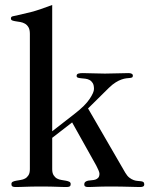

<svg xmlns="http://www.w3.org/2000/svg" viewBox="-20 -750 600 772"><path d="M100.1 -613.8Q100.1 -630.9 94.5 -640.4Q88.9 -649.9 80.3 -654.8Q71.8 -659.7 62 -661.4Q52.2 -663.1 43.7 -664.3Q35.2 -665.5 29.5 -667.7Q23.9 -669.9 23.9 -675.8Q23.9 -682.6 30.3 -684.3Q36.6 -686 54.7 -689.7Q72.8 -693.4 105.2 -701.7Q137.7 -710 189.9 -730V-222.2L280.8 -293Q322.3 -325.2 340.1 -351.8Q357.9 -378.4 357.9 -392.1Q357.9 -407.7 352.8 -416Q347.7 -424.3 339.8 -428.5Q332 -432.6 323 -433.6Q314 -434.6 306.2 -435.3Q298.3 -436 293.2 -437.7Q288.1 -439.5 288.1 -444.8Q288.1 -451.7 294.4 -453.9Q300.8 -456.1 313 -456.1Q332.5 -456.1 355.5 -455.1Q378.4 -454.1 401.9 -454.1Q426.3 -454.1 450 -455.1Q473.6 -456.1 497.1 -456.1Q504.4 -456.1 509.3 -453.6Q514.2 -451.2 514.2 -445.8Q514.2 -440.4 511 -438.7Q507.8 -437 502 -436.5Q496.1 -436 487.8 -435.1Q479.5 -434.1 468.8 -430.4Q458 -426.8 445.3 -418.9Q432.6 -411.1 418 -397L334 -314L483.9 -55.2Q491.7 -42 500.5 -35.4Q509.3 -28.8 517.6 -25.9Q525.9 -22.9 533.7 -22.5Q541.5 -22 547.4 -21.2Q553.2 -20.5 556.6 -17.8Q560.1 -15.1 560.1 -7.8Q560.1 2 543.9 2Q538.1 2 526.4 1.7Q514.6 1.5 498.8 1Q482.9 0.5 463.9 0.2Q444.8 0 424.8 0Q406.2 0 392.1 0.2Q377.9 0.5 367.2 1Q356.4 1.5 348.4 1.7Q340.3 2 333 2Q327.1 2 323 -0.2Q318.8 -2.4 318.8 -7.8Q318.8 -15.6 323.5 -19Q328.1 -22.5 334.7 -23.7Q341.3 -24.9 349.4 -25.4Q357.4 -25.9 364 -28.1Q370.6 -30.3 375.2 -35.6Q379.9 -41 379.9 -51.8Q379.9 -56.6 375.7 -66.2Q371.6 -75.7 367.2 -84L270 -257.8L189.9 -195.8V-69.8Q189.9 -54.2 195.6 -45.4Q201.2 -36.6 209.2 -32.2Q217.3 -27.8 227.1 -26.4Q236.8 -24.9 244.9 -23.4Q252.9 -22 258.5 -19.3Q264.2 -16.6 264.2 -9.8Q264.2 -2.9 260.3 -0.5Q256.3 2 248 2Q238.8 2 229.2 1.7Q219.7 1.5 208 1Q196.3 0.5 180.9 0.2Q165.5 0 145 0Q124.5 0 109.1 0.2Q93.8 0.5 82 1Q70.3 1.5 60.8 1.7Q51.3 2 42 2Q33.7 2 29.8 -0.5Q25.9 -2.9 25.9 -9.8Q25.9 -16.6 31.5 -19.3Q37.1 -22 45.2 -23.4Q53.2 -24.9 63 -26.4Q72.8 -27.8 80.8 -32.2Q88.9 -36.6 94.5 -45.4Q100.1 -54.2 100.1 -69.8Z"/></svg>

Font: XB Zar
Style: Regular
Weight: 400
Designer: Behnam
Foundry: Irmug
Version: Version 8.005 2009